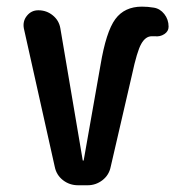

<svg xmlns="http://www.w3.org/2000/svg" viewBox="-20 -550 540 570"><path d="M142.6 -54.7 50.8 -465.8Q46.9 -487.3 60.1 -503.4Q73.2 -519.5 93.8 -519.5Q118.2 -519.5 136.7 -504.4Q155.3 -489.3 159.2 -465.8L225.6 -74.2Q225.6 -73.2 226.6 -73.2Q228.5 -73.2 228.5 -74.2L278.3 -356.4Q294.9 -456.1 322.3 -493.2Q349.6 -530.3 401.4 -530.3Q418.9 -530.3 436.5 -527.3Q455.1 -524.4 467.8 -508.3Q480.5 -492.2 480.5 -470.7Q480.5 -457 467.8 -448.7Q455.1 -440.4 439.5 -442.4H430.7Q412.1 -442.4 399.4 -419.9Q386.7 -397.5 372.1 -329.1L308.6 -54.7Q303.7 -30.3 284.2 -15.1Q264.6 0 240.2 0H211.9Q186.5 0 167 -15.1Q147.5 -30.3 142.6 -54.7Z"/></svg>

Font: Rounded Mgen+ 2m medium
Style: Regular
Weight: 500
Designer: [Source Han Sans]
Ryoko NISHIZUKA  (kana & ideographs); Paul D. Hunt (Latin, Greek & Cyrillic); Wenlong ZHANG  (bopomofo
Version: Version 1.059.20150602